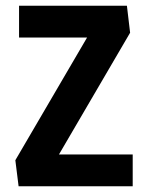

<svg xmlns="http://www.w3.org/2000/svg" viewBox="-20 -647 508 667"><path d="M44.6 0 33.3 -90.4 308.1 -560.4 351.2 -516.6H46.2V-627H420.9L432 -533.3L160.2 -68.2L114.1 -110.3H441V0Z"/></svg>

Font: Anaheim
Style: Regular
Weight: 400
Designer: Vernon Adams
Foundry: Vernon Adams
Version: Version 2.001